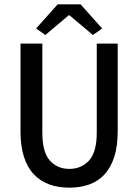

<svg xmlns="http://www.w3.org/2000/svg" viewBox="-20 -857 640 889"><path d="M301 12Q250 12 208.5 -3Q167 -18 137 -49.5Q107 -81 91 -130.5Q75 -180 75 -249V-655H176V-243Q176 -153 210.5 -114Q245 -75 301 -75Q357 -75 392.5 -114Q428 -153 428 -243V-655H525V-249Q525 -180 509 -130.5Q493 -81 464 -49.5Q435 -18 393.5 -3Q352 12 301 12ZM190 -695 147 -725 247 -837H353L453 -725L410 -695L302 -786H298Z"/></svg>

Font: Source Code Pro Medium
Style: Regular
Weight: 500
Monospace: yes
Designer: Paul D. Hunt, Teo Tuominen
Foundry: Adobe Systems Incorporated
Version: Version 2.030;PS 1.000;hotconv 16.6.51;makeotf.lib2.5.65220